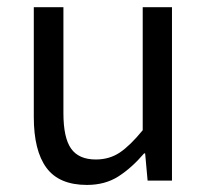

<svg xmlns="http://www.w3.org/2000/svg" viewBox="-20 -506 584 538"><path d="M74.7 -485.8H157.7V-189Q157.7 -120.1 179.2 -89.6Q200.7 -59.1 248.5 -59.1Q286.6 -59.1 315.7 -78.6Q344.7 -98.1 379.9 -141.1V-485.8H461.9V0H393.6L386.7 -76.2H383.8Q349.6 -36.1 312.3 -12Q274.9 12.2 223.6 12.2Q145.5 12.2 110.1 -35.9Q74.7 -84 74.7 -178.2Z"/></svg>

Font: Pyidaungsu
Style: Regular
Weight: 400
Designer: Sun Tun
Foundry: MCF
Version: Version 2.053; ttfautohint (v1.8.2)